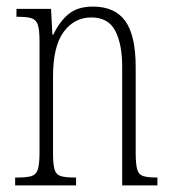

<svg xmlns="http://www.w3.org/2000/svg" viewBox="-20 -563 522 583"><path d="M26 0V-24H34Q62 -24 76 -28.5Q90 -33 95 -49Q100 -65 100 -100V-438Q100 -472 95 -487.5Q90 -503 76 -507.5Q62 -512 35 -512H30V-536H135L139 -458H142Q161 -498 188.5 -520.5Q216 -543 262 -543Q329 -543 360.5 -499Q392 -455 392 -360V-100Q392 -65 396.5 -49Q401 -33 414.5 -28.5Q428 -24 454 -24H458V0H351V-360Q351 -429 330 -469.5Q309 -510 257 -510Q206 -510 173.5 -466.5Q141 -423 141 -330V-99Q141 -65 145.5 -49Q150 -33 164 -28.5Q178 -24 205 -24H211V0Z"/></svg>

Font: Noto Serif ExtraCondensed ExtraLight
Style: Regular
Weight: 200
Width: 2
Designer: Monotype Design Team
Foundry: Monotype Imaging Inc.
Version: Version 2.015